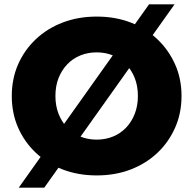

<svg xmlns="http://www.w3.org/2000/svg" viewBox="-20 -790 886 880"><path d="M423 14Q339 14 268 -13Q197 -40 144.5 -89.5Q92 -139 63 -205Q34 -271 34 -350Q34 -429 63 -495Q92 -561 144.5 -610.5Q197 -660 268 -687Q339 -714 423 -714Q508 -714 578.5 -687Q649 -660 701 -610.5Q753 -561 782.5 -495Q812 -429 812 -350Q812 -271 782.5 -204.5Q753 -138 701 -89Q649 -40 578.5 -13Q508 14 423 14ZM423 -150Q463 -150 497.5 -164Q532 -178 557.5 -204.5Q583 -231 597.5 -268Q612 -305 612 -350Q612 -396 597.5 -432.5Q583 -469 557.5 -495.5Q532 -522 497.5 -536Q463 -550 423 -550Q383 -550 348.5 -536Q314 -522 288.5 -495.5Q263 -469 248.5 -432.5Q234 -396 234 -350Q234 -305 248.5 -268Q263 -231 288.5 -204.5Q314 -178 348.5 -164Q383 -150 423 -150ZM66 70 663 -770H780L183 70Z"/></svg>

Font: MOST Montserrat ExtraBold
Style: Regular
Weight: 800
Designer: Julieta Ulanovsky
Foundry: Julieta Ulanovsky
Version: Version 8.000;March 11, 2024;FontCreator 15.0.0.2926 64-bit